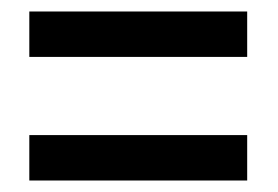

<svg xmlns="http://www.w3.org/2000/svg" viewBox="-20 -519 483 334"><path d="M31 -420V-499H410V-420ZM31 -205V-284H410V-205Z"/></svg>

Font: Noto Sans Lao Looped ExtraCondensed Medium
Style: Regular
Weight: 500
Width: 2
Designer: Mark Frömberg, Ben Mitchell
Foundry: The Fontpad Ltd
Version: Version 1.002; ttfautohint (v1.8.4.7-5d5b)